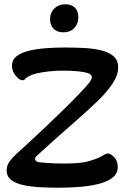

<svg xmlns="http://www.w3.org/2000/svg" viewBox="-20 -867 592 897"><path d="M252 10Q209 10 166 7.5Q123 5 88 -2.5Q53 -10 32 -26.5Q11 -43 11 -71Q11 -93 23.5 -111Q36 -129 60 -151Q81 -170 116.5 -202.5Q152 -235 194 -275Q236 -315 276.5 -354.5Q317 -394 349.5 -428Q382 -462 398 -482Q409 -498 409 -506Q409 -519 389 -526Q374 -531 343.5 -534Q313 -537 272 -537Q245 -537 213.5 -534Q182 -531 153.5 -524.5Q125 -518 108 -507Q99 -501 96 -496.5Q93 -492 85 -492Q71 -492 53.5 -513Q36 -534 36 -560Q36 -588 58.5 -605Q81 -622 117.5 -630.5Q154 -639 197.5 -642Q241 -645 283 -645Q325 -645 369 -643Q413 -641 450 -632.5Q487 -624 509.5 -605Q532 -586 532 -552Q532 -515 504.5 -474.5Q477 -434 434.5 -393.5Q392 -353 348 -314Q296 -269 243.5 -222Q191 -175 153 -140Q144 -133 144 -125Q144 -112 163 -109Q181 -107 210 -105Q239 -103 281 -103Q360 -103 397.5 -114.5Q435 -126 453 -136Q464 -143 471 -146.5Q478 -150 485 -150Q496 -150 513 -133Q530 -116 530 -87Q530 -55 504.5 -36Q479 -17 437.5 -7Q396 3 347.5 6.5Q299 10 252 10ZM276 -716Q248 -716 231 -732Q214 -748 214 -777Q214 -808 234 -827.5Q254 -847 285 -847Q314 -847 330 -831Q346 -815 346 -786Q346 -756 327 -736Q308 -716 276 -716Z"/></svg>

Font: Akaya Kanadaka
Style: Regular
Weight: 400
Designer: Vaishnavi Murthy Yerkadithaya, Juan Luis Blanco Aristondo
Version: Version 1.002; ttfautohint (v1.8.3)